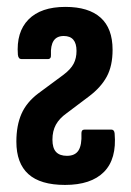

<svg xmlns="http://www.w3.org/2000/svg" viewBox="-20 -517 371 543"><path d="M164 6Q94.1 6 60.2 -24.7Q26.3 -55.3 26.3 -116.5Q26.3 -162.1 40.7 -195Q55.2 -227.9 88.1 -252.7L159.6 -305.6Q180 -321 188.2 -336.7Q196.4 -352.3 196.4 -373.1Q196.4 -415.2 160.3 -415.2Q140.5 -415.2 131.6 -401.6Q122.8 -388 124.1 -361.9Q124.9 -349.9 115.2 -349.9H40.8Q32 -349.9 30.6 -361.9Q25.6 -426.3 60.6 -461.9Q95.6 -497.5 165.1 -497.5Q230.4 -497.5 264.4 -467.2Q298.4 -436.9 298.4 -376.2Q298.4 -330.8 282 -300.4Q265.5 -269.9 231.8 -244.5L168.6 -196.9Q147.8 -182.1 138 -164.2Q128.3 -146.3 128.3 -122.2Q128.3 -98.2 138.6 -87.2Q148.9 -76.3 169.3 -76.3Q192.3 -76.3 202 -91.5Q211.7 -106.8 210.3 -139.5Q209.9 -150.5 219.2 -150.5H294.9Q303.2 -150.5 304.2 -139.5Q310.4 -67.3 273.9 -30.6Q237.4 6 164 6Z"/></svg>

Font: Sofia Sans Extra Condensed
Style: Regular
Weight: 400
Designer: Botio Nikoltchev, Ani Petrova
Foundry: lettersoup
Version: Version 4.101